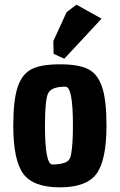

<svg xmlns="http://www.w3.org/2000/svg" viewBox="-20 -788 514 824"><path d="M37 -250Q37 -359 56 -415Q75 -471 116 -491.5Q157 -512 237 -512Q317 -512 358 -491.5Q399 -471 418 -415Q437 -359 437 -250Q437 -100 394 -42Q351 16 237 16Q123 16 80 -42Q37 -100 37 -250ZM173 -250Q173 -82 205 -82Q249 -82 270 -96Q281 -104 285 -125Q293 -167 293 -250Q293 -416 261 -416Q201 -416 187 -388.5Q173 -361 173 -250ZM256 -536 210 -557 209 -612 266 -736 308 -768 416 -708Z"/></svg>

Font: Chau Philomene One
Style: Regular
Weight: 400
Designer: Vicente Lamonaca
Foundry: TipoType
Version: Version 1.002